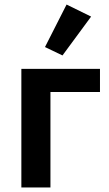

<svg xmlns="http://www.w3.org/2000/svg" viewBox="-20 -825 481 845"><path d="M74 -522H420V-420H202V0H74ZM255 -581 178 -618 273 -805 381 -752Z"/></svg>

Font: Plexus Sans SemiBold
Style: Regular
Weight: 600
Version: Version 2.001;PS 002.001;hotconv 1.0.70;makeotf.lib2.5.58329